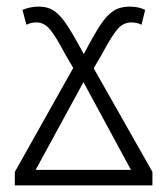

<svg xmlns="http://www.w3.org/2000/svg" viewBox="-20 -562 504 582"><path d="M25 -41 202 -356 178 -397Q148 -454 130.5 -474Q113 -494 91 -494Q74 -494 60 -487L48 -532Q72 -542 97 -542Q125 -542 144 -529Q163 -516 181.5 -488.5Q200 -461 234 -398Q266 -459 285 -487.5Q304 -516 324 -529Q344 -542 373 -542Q400 -542 420 -532L409 -487Q396 -494 378 -494Q354 -494 336.5 -474Q319 -454 288 -396L264 -355L442 -41V0H25ZM377 -47 233 -313 88 -47Z"/></svg>

Font: Noto Sans UI NarrowLight
Style: Regular
Weight: 300
Width: 4
Designer: Monotype Design Team
Foundry: Monotype Imaging Inc.
Version: Version 1.001